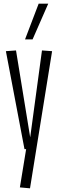

<svg xmlns="http://www.w3.org/2000/svg" viewBox="-20 -810 316 1043"><path d="M88 208 122 0H113L12 -532L67 -536L144 -64L208 -536L263 -532L143 213ZM116 -596 190 -790H242L157 -596Z"/></svg>

Font: Georama Extra Condensed Light
Style: Regular
Weight: 300
Width: 2
Designer: Jean-Baptiste Levee
Foundry: Production Type
Version: Version 1.000